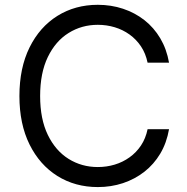

<svg xmlns="http://www.w3.org/2000/svg" viewBox="-20 -757 768 787"><path d="M380.9 9.8Q288.1 9.8 215.3 -35.6Q142.6 -81.1 101.1 -164.8Q59.6 -248.5 59.6 -363.3Q59.6 -478.5 101.1 -562.5Q142.6 -646.5 215.3 -691.9Q288.1 -737.3 380.9 -737.3Q435.5 -737.3 484.1 -721.2Q532.7 -705.1 571.8 -674.6Q610.8 -644 637 -599.9Q663.1 -555.7 672.9 -500H585Q577.1 -538.1 557.9 -566.9Q538.6 -595.7 511 -615.5Q483.4 -635.3 450.2 -645.3Q417 -655.3 380.9 -655.3Q314.9 -655.3 261.2 -621.8Q207.5 -588.4 176 -523.2Q144.5 -458 144.5 -363.3Q144.5 -269 176 -204.1Q207.5 -139.2 261.2 -105.7Q314.9 -72.3 380.9 -72.3Q417 -72.3 450.2 -82.3Q483.4 -92.3 511 -112.1Q538.6 -131.8 557.9 -160.6Q577.1 -189.5 585 -227.5H672.9Q663.1 -171.4 637 -127.4Q610.8 -83.5 571.8 -53Q532.7 -22.5 484.1 -6.3Q435.5 9.8 380.9 9.8Z"/></svg>

Font: Inter V
Style: Weight 400 Optical size 14.0
Weight: 400
Designer: Rasmus Andersson
Foundry: rsms
Version: Version 4.000;git-4fc901f